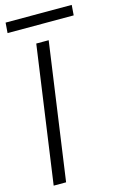

<svg xmlns="http://www.w3.org/2000/svg" viewBox="-147 -893 596 948"><g transform="rotate(-15 151.0 -419.5)"><path d="M4.5 0 103 -700H166.5L68 0ZM-16.5 -839H321.5L317.5 -786.5H-20.5Z"/></g></svg>

Font: Urbanist Light
Style: Italic
Weight: 300
Italic angle: -8°
Designer: Corey Hu
Foundry: Corey Hu
Version: Version 1.330; ttfautohint (v1.8.4.7-5d5b)